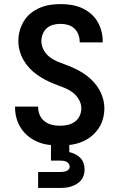

<svg xmlns="http://www.w3.org/2000/svg" viewBox="-20 -702 590 942"><path d="M273 12Q246 12 219 8.5Q192 5 167 -5Q142 -15 120.5 -32Q99 -49 84 -71.5Q69 -94 61.5 -120Q54 -146 54 -173V-179H167V-176Q167 -156 175 -137.5Q183 -119 198.5 -107Q214 -95 233.5 -90Q253 -85 273 -85Q292 -85 311 -89Q330 -93 346 -104Q362 -115 370.5 -133Q379 -151 379 -170Q379 -194 366 -215.5Q353 -237 333 -251Q313 -265 290 -273.5Q267 -282 244.5 -291Q222 -300 200.5 -311.5Q179 -323 159.5 -337Q140 -351 123.5 -369Q107 -387 95 -408Q83 -429 76.5 -453Q70 -477 70 -501Q70 -527 77 -552Q84 -577 97.5 -599Q111 -621 131.5 -637.5Q152 -654 176 -664Q200 -674 225.5 -678Q251 -682 277 -682Q303 -682 329 -678Q355 -674 378.5 -664Q402 -654 422.5 -637.5Q443 -621 456.5 -599Q470 -577 477 -551.5Q484 -526 484 -500V-494H371V-497Q371 -515 364.5 -532.5Q358 -550 344.5 -562.5Q331 -575 313 -580Q295 -585 277 -585Q259 -585 241.5 -580.5Q224 -576 210.5 -564.5Q197 -553 190 -535.5Q183 -518 183 -501Q183 -476 195.5 -454.5Q208 -433 228 -419Q248 -405 271 -396.5Q294 -388 316.5 -379Q339 -370 360.5 -359Q382 -348 402 -333.5Q422 -319 438.5 -301Q455 -283 467 -262Q479 -241 485.5 -217.5Q492 -194 492 -170Q492 -143 484.5 -117Q477 -91 461.5 -69Q446 -47 424.5 -30.5Q403 -14 378 -4.5Q353 5 326.5 8.5Q300 12 273 12ZM167 220V142H275Q282 142 289.5 141Q297 140 304.5 137.5Q312 135 317 129.5Q322 124 322 116Q322 108 317.5 101.5Q313 95 306 91.5Q299 88 291 87Q283 86 275 86H230V-85H320V44Q336 48 350 55Q364 62 374.5 73Q385 84 390 99Q395 114 395 130Q395 144 391 157.5Q387 171 378 182Q369 193 356.5 200.5Q344 208 330.5 212.5Q317 217 303 218.5Q289 220 275 220Z"/></svg>

Font: Lode Term
Style: Bold
Weight: 700
Monospace: yes
Designer: Belleve Invis
Foundry: Belleve Invis
Version: Version 29.2.0